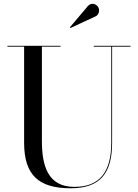

<svg xmlns="http://www.w3.org/2000/svg" viewBox="-20 -996 740 1031"><path d="M494 -908.5C511 -916.5 517 -941 507.5 -957.5C498 -974 470.5 -985.5 451.5 -963L355 -849L358 -845.5ZM20 -750V-745.5H109.5V-230C109.5 -57 186.5 15 359.5 15C517.5 15 582 -65 582 -230V-745.5H680.5V-750H483.5V-745.5H577.5V-230C577.5 -68.5 512 7.5 379.5 7.5C235.5 7.5 205 -108 205 -240V-745.5H305V-750Z"/></svg>

Font: Bodoni* 36pt
Style: Regular
Weight: 400
Version: Version 2.3